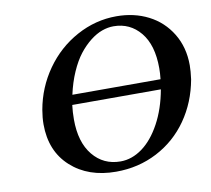

<svg xmlns="http://www.w3.org/2000/svg" viewBox="-75 -743 925 841"><g transform="rotate(-10 387.0 -323.0)"><path d="M769 -329.1Q751 -229.5 696.8 -152.1Q642.6 -74.7 559.1 -31.2Q475.6 12.2 376 12.2Q252.4 12.2 175.3 -57.9Q98.1 -127.9 98.1 -247.1Q98.1 -276.4 104 -311Q121.1 -407.7 177.2 -487.3Q233.4 -566.9 317.1 -612.5Q400.9 -658.2 494.1 -658.2Q572.8 -658.2 636 -626Q699.2 -593.8 736.6 -532.5Q773.9 -471.2 773.9 -391.1Q773.9 -365.7 769 -329.1ZM637.2 -353Q640.1 -378.9 640.1 -401.9Q640.1 -504.9 593.8 -561Q547.4 -617.2 474.1 -617.2Q449.2 -617.2 423.1 -607.9Q397 -598.6 370.1 -577.6Q343.3 -556.6 319.8 -526.6Q296.4 -496.6 276.6 -451.7Q256.8 -406.7 245.1 -353ZM630.9 -309.1H236.8Q232.9 -278.3 232.9 -245.1Q232.9 -143.6 280 -86.2Q327.1 -28.8 402.8 -28.8Q453.6 -28.8 499.8 -62.5Q545.9 -96.2 580.8 -160.4Q615.7 -224.6 630.9 -309.1Z"/></g></svg>

Font: Linux Libertine
Style: Bold Italic
Weight: 700
Italic angle: -11.5°
Designer: Philipp H. Poll
Foundry: Philipp H. Poll
Version: Version 4.0.5